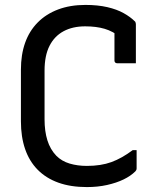

<svg xmlns="http://www.w3.org/2000/svg" viewBox="-20 -740 640 780"><path d="M333 20Q267 20 217 2Q167 -16 133 -50.5Q99 -85 82 -134.5Q65 -184 65 -247V-457Q65 -518 82 -566Q99 -614 133 -648.5Q167 -683 216 -701.5Q265 -720 327 -720Q377 -720 416 -711Q455 -702 482.5 -686.5Q510 -671 527 -654Q529 -653 530 -650.5Q531 -648 531.5 -645.5Q532 -643 532 -641Q532 -605 532 -563Q532 -521 532 -483Q513 -483 494 -483Q475 -483 456 -483Q451 -483 448 -486Q445 -489 445 -494Q445 -515 445 -537Q445 -559 445 -583Q445 -607 445 -635L470 -588Q439 -613 405 -623Q371 -633 326 -633Q275 -633 238 -613Q201 -593 181 -553.5Q161 -514 161 -453V-255Q161 -207 172.5 -170Q184 -133 209 -107Q231 -85 263 -75.5Q295 -66 333 -66Q390 -66 432.5 -81.5Q475 -97 519 -130H535Q535 -120 535 -110.5Q535 -101 535 -92Q535 -83 535 -74Q535 -65 535 -56Q535 -52 533.5 -49Q532 -46 530 -44Q511 -25 482 -11Q453 3 415 11.5Q377 20 333 20Z"/></svg>

Font: Recursive Monospace
Style: Regular
Weight: 400
Version: Version 1.047